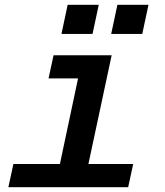

<svg xmlns="http://www.w3.org/2000/svg" viewBox="-20 -783 690 803"><path d="M210 0 327 -552H447L329 0ZM15 0 36 -97H537L516 0ZM183 -455 204 -552H387L366 -455ZM445 -641 471 -763H601L575 -641ZM237 -641 263 -763H393L367 -641Z"/></svg>

Font: Azeret Mono Thin Medium
Style: Italic
Weight: 500
Italic angle: -12°
Version: Version 1.002